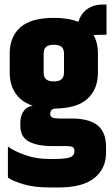

<svg xmlns="http://www.w3.org/2000/svg" viewBox="-20 -679 496 849"><path d="M70 -138Q70 -169 87 -191Q104 -213 144 -213Q162 -213 188 -208.5Q214 -204 228 -199Q214 -199 208 -192.5Q202 -186 202 -177Q202 -164 211 -159.5Q220 -155 242 -155H297Q373 -155 411 -125Q449 -95 449 -29V-4Q449 66 397.5 108Q346 150 238 150H201Q131 150 83 135.5Q35 121 15 106V-31Q40 -12 89.5 6Q139 24 197 24H218Q273 24 291 16Q309 8 309 -8V-13Q309 -20 306 -24.5Q303 -29 295.5 -31Q288 -33 275 -33H214Q144 -33 107 -53.5Q70 -74 70 -122ZM23 -443Q23 -517 70.5 -558.5Q118 -600 218 -600Q319 -600 366 -558.5Q413 -517 413 -443V-357Q413 -284 366 -241.5Q319 -199 218 -199Q118 -199 70.5 -241.5Q23 -284 23 -357ZM263 -442Q263 -462 252.5 -471.5Q242 -481 218 -481Q194 -481 183.5 -471.5Q173 -462 173 -442V-358Q173 -339 183.5 -329Q194 -319 218 -319Q242 -319 252.5 -329Q263 -339 263 -358ZM435 -659H451V-525H416Q399 -525 385 -521.5Q371 -518 360 -511L320 -547Q325 -602 355.5 -630.5Q386 -659 435 -659Z"/></svg>

Font: Khand Variable Light
Style: Regular
Weight: 300
Designer: Satya Rajpurohit
Foundry: Indian Type Foundry
Version: Version 3.000